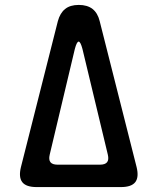

<svg xmlns="http://www.w3.org/2000/svg" viewBox="-20 -760 640 780"><path d="M65 -81 215 -674Q224 -707 244.5 -723.5Q265 -740 300 -740Q335 -740 356 -723.5Q377 -707 385 -674L535 -81Q545 -40 529.5 -20Q514 0 471 0H129Q86 0 70.5 -20Q55 -40 65 -81ZM214 -91H386Q407 -91 415 -101Q423 -111 418 -132L315 -561Q307 -591 299.5 -591Q292 -591 284 -561L182 -132Q177 -111 185 -101Q193 -91 214 -91Z"/></svg>

Font: Maple Mono Normal NL Medium
Style: Regular
Weight: 500
Monospace: yes
Designer: subframe7536
Version: Version 7.000